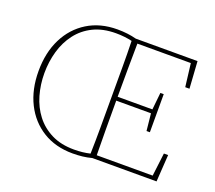

<svg xmlns="http://www.w3.org/2000/svg" viewBox="-118 -850 1148 1023"><g transform="rotate(20 455.5 -338.5)"><path d="M97 -338Q97 -274 114 -214.5Q131 -155 166.5 -109Q202 -63 256 -36Q310 -9 384 -9Q434 -9 475 -19Q477 -91 477 -164Q477 -237 477 -310V-367Q477 -440 477 -513Q477 -586 475 -658Q454 -663 431 -665.5Q408 -668 384 -668Q310 -668 256 -641.5Q202 -615 166.5 -568.5Q131 -522 114 -462.5Q97 -403 97 -338ZM842 -153H866L856 0H492Q466 7 439.5 10Q413 13 384 13Q287 13 215 -31.5Q143 -76 103.5 -155Q64 -234 64 -338Q64 -443 103.5 -522Q143 -601 215 -645.5Q287 -690 384 -690Q443 -690 492 -677H842L852 -524H828L812 -655H509Q508 -584 507.5 -509.5Q507 -435 507 -353H704L714 -450H733V-234H714L704 -331H507Q507 -236 507.5 -163Q508 -90 509 -22H826Z"/></g></svg>

Font: Source Serif Pro ExtraLight
Style: Regular
Weight: 200
Designer: Frank Grießhammer
Foundry: Adobe Systems Incorporated
Version: Version 3.001;hotconv 1.0.111;makeotfexe 2.5.65597